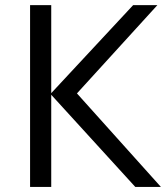

<svg xmlns="http://www.w3.org/2000/svg" viewBox="-20 -734 652 754"><path d="M598.1 -713.9 282.2 -367.2 611.8 0H511.2L181.2 -361.8V0H98.1V-713.9H181.2V-368.2L502.9 -713.9Z"/></svg>

Font: OpenSansEmoji
Style: Regular
Weight: 400
Foundry: MorbZ
Version: Version 1.000;PS 001.000;hotconv 1.0.70;makeotf.lib2.5.58329